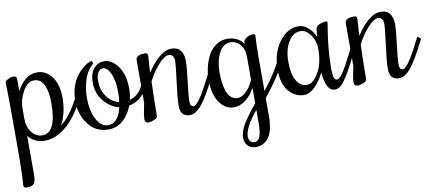

<svg xmlns="http://www.w3.org/2000/svg" viewBox="-71 -639 2554 1118"><g transform="rotate(-10 1206.0 -80.0)"><path d="M64 -379.9V-308.1Q82 -347.7 113.3 -373.8Q144.5 -399.9 185.1 -399.9Q222.7 -399.9 250.5 -376Q278.3 -352.1 291.7 -314.5Q305.2 -276.9 305.2 -231.9Q305.2 -135.7 268.1 -70.8Q327.1 -115.2 375 -210L379.9 -220.2L399.9 -205.1L395 -194.8Q349.1 -103.5 287.6 -51.8Q226.1 0 159.2 0Q129.9 0 104 -12.9Q78.1 -25.9 64 -45.9V185.1Q64 222.2 52.5 236.1Q41 250 11.2 250Q-8.8 250 -8.8 234.9Q-8.8 233.9 -7.3 218Q-5.9 202.1 -4.4 165Q-2.9 127.9 -2.9 75.2V-194.8Q-2.9 -258.8 -3.7 -299.1Q-4.4 -339.4 -5.1 -354.2Q-5.9 -369.1 -5.9 -372.1Q-5.9 -381.3 11.7 -390.6Q29.3 -399.9 45.9 -399.9Q64 -399.9 64 -379.9ZM159.2 -356.9Q120.1 -356.9 92.5 -308.3Q64.9 -259.8 64.9 -205.1V-148.9Q64.9 -97.2 90.3 -65.2Q115.7 -33.2 151.9 -33.2Q235.8 -33.2 235.8 -210.9Q235.8 -277.3 216.8 -317.1Q197.8 -356.9 159.2 -356.9Z M769 -220.2 789.1 -205.1 783.7 -194.8Q767.6 -162.6 740.2 -142.3Q712.9 -122.1 679.7 -116.2Q660.6 -64 623.8 -32Q586.9 0 537.1 0Q463.9 0 419.4 -57.6Q375 -115.2 375 -200.2Q375 -240.7 386.5 -276.9Q397.9 -313 414.8 -336.7Q431.6 -360.4 451.2 -377.4Q470.7 -394.5 485.8 -402.3Q501 -410.2 509.8 -410.2L516.1 -393.1Q513.2 -391.1 508.3 -387.2Q503.4 -383.3 491.2 -367.7Q479 -352.1 469.7 -332.3Q460.4 -312.5 452.6 -277.1Q444.8 -241.7 444.8 -200.2Q444.8 -128.9 470.9 -76.9Q497.1 -24.9 540 -24.9Q599.6 -24.9 621.1 -117.2Q568.4 -128.9 531 -175Q493.7 -221.2 493.7 -285.2Q493.7 -337.4 518.3 -366.7Q543 -396 579.1 -396Q624 -396 660.4 -347.2Q696.8 -298.3 696.8 -213.9Q696.8 -181.6 689 -147.9Q740.2 -163.6 763.7 -210ZM525.9 -289.1Q525.9 -233.4 554.7 -194.8Q583.5 -156.2 626 -146Q629.9 -169.9 629.9 -205.1Q629.9 -272.5 610.8 -314.7Q591.8 -356.9 565.9 -356.9Q548.8 -356.9 537.4 -338.6Q525.9 -320.3 525.9 -289.1Z M957 -366.2Q931.2 -366.2 894.3 -324.5Q857.4 -282.7 832 -231.9Q828.1 -117.7 828.1 -29.8Q828.1 -16.6 808.3 -8.3Q788.6 0 772.9 0Q752.9 0 752.9 -23.9Q752.9 -47.9 768.1 -117.2V-356Q768.1 -376 770 -379.9Q778.8 -399.9 824.2 -399.9Q832.5 -399.9 835.7 -395.5Q838.9 -391.1 838.9 -379.9L834.5 -315.4Q833.5 -299.8 833 -283.2Q865.7 -334.5 903.6 -367.2Q941.4 -399.9 979 -399.9Q1014.6 -399.9 1032.2 -377.2Q1049.8 -354.5 1049.8 -314Q1049.8 -280.3 1039.3 -196.5Q1028.8 -112.8 1028.8 -80.1Q1028.8 -47.9 1048.8 -47.9Q1063 -47.9 1087.6 -82.3Q1112.3 -116.7 1159.2 -210L1164.1 -220.2L1184.1 -205.1L1179.2 -194.8Q1122.6 -82 1087.6 -41Q1052.7 0 1019 0Q962.9 0 962.9 -64.9Q962.9 -106.9 975.6 -204.1Q988.3 -301.3 988.3 -326.2Q988.3 -344.7 980.2 -355.5Q972.2 -366.2 957 -366.2Z M1300.3 185.1Q1300.3 146.5 1325.7 104.7Q1351.1 63 1404.3 -2V-94.2Q1381.3 -49.3 1347.7 -24.7Q1314 0 1279.3 0Q1230 0 1195.6 -47.6Q1161.1 -95.2 1161.1 -184.1Q1161.1 -224.1 1170.7 -262.2Q1180.2 -300.3 1198 -331.3Q1215.8 -362.3 1244.4 -381.1Q1272.9 -399.9 1308.1 -399.9Q1369.6 -399.9 1404.3 -354V-359.9Q1404.3 -377 1422.9 -388.4Q1441.4 -399.9 1459 -399.9Q1474.1 -399.9 1474.1 -390.1Q1474.1 -387.7 1473.1 -373Q1472.2 -358.4 1471.2 -332Q1470.2 -305.7 1470.2 -274.9V-63Q1535.6 -145 1574.2 -220.2L1579.1 -230L1599.1 -214.8L1594.2 -205.1Q1554.2 -124.5 1470.2 -21V85Q1470.2 170.4 1441.9 210.2Q1413.6 250 1365.2 250Q1336.9 250 1318.6 232.2Q1300.3 214.4 1300.3 185.1ZM1309.1 -49.8Q1337.4 -49.8 1365.5 -79.6Q1393.6 -109.4 1404.3 -143.1V-280.8Q1404.3 -323.2 1380.1 -350.1Q1356 -377 1324.2 -377Q1279.8 -377 1255.4 -328.9Q1231 -280.8 1231 -214.8Q1231 -137.7 1250.5 -93.8Q1270 -49.8 1309.1 -49.8ZM1359.9 220.2Q1369.1 220.2 1376 216.8Q1382.8 213.4 1389.9 202.9Q1397 192.4 1400.6 168.9Q1404.3 145.5 1404.3 109.9V37.1Q1328.1 129.4 1328.1 182.1Q1328.1 197.8 1336.7 209Q1345.2 220.2 1359.9 220.2Z M1875 -121.1Q1875 -55.2 1897 -55.2Q1911.6 -55.2 1933.1 -85.9Q1954.6 -116.7 1991.2 -189.9L2005.9 -220.2L2025.9 -205.1L2011.2 -174.8Q1964.8 -82.5 1935.3 -41.3Q1905.8 0 1877 0Q1822.8 0 1814.9 -111.8Q1789.6 -62 1758.1 -31Q1726.6 0 1694.3 0Q1641.1 0 1604 -43.9Q1566.9 -87.9 1566.9 -169.9Q1566.9 -269 1615 -334.5Q1663.1 -399.9 1729 -399.9Q1763.7 -399.9 1790.8 -372.8Q1817.9 -345.7 1826.2 -319.8L1832 -367.2Q1834 -383.3 1855.5 -391.6Q1877 -399.9 1891.1 -399.9Q1897 -399.9 1898.9 -397.9Q1900.9 -396 1900.9 -390.1Q1900.9 -385.3 1894.3 -348.1Q1887.7 -311 1881.3 -248.8Q1875 -186.5 1875 -121.1ZM1821.3 -250Q1821.3 -295.9 1795.7 -333Q1770 -370.1 1736.3 -370.1Q1693.8 -370.1 1665 -324Q1636.2 -277.8 1636.2 -205.1Q1636.2 -133.3 1658.9 -94.2Q1681.6 -55.2 1720.2 -55.2Q1756.8 -55.2 1789.1 -110.1Q1821.3 -165 1821.3 -250Z M2193.8 -366.2Q2168 -366.2 2131.1 -324.5Q2094.2 -282.7 2068.8 -231.9Q2064.9 -117.7 2064.9 -29.8Q2064.9 -16.6 2045.2 -8.3Q2025.4 0 2009.8 0Q1989.7 0 1989.7 -23.9Q1989.7 -47.9 2004.9 -117.2V-356Q2004.9 -376 2006.8 -379.9Q2015.6 -399.9 2061 -399.9Q2069.3 -399.9 2072.5 -395.5Q2075.7 -391.1 2075.7 -379.9L2071.3 -315.4Q2070.3 -299.8 2069.8 -283.2Q2102.5 -334.5 2140.4 -367.2Q2178.2 -399.9 2215.8 -399.9Q2251.5 -399.9 2269 -377.2Q2286.6 -354.5 2286.6 -314Q2286.6 -280.3 2276.1 -196.5Q2265.6 -112.8 2265.6 -80.1Q2265.6 -47.9 2285.6 -47.9Q2299.8 -47.9 2324.5 -82.3Q2349.1 -116.7 2396 -210L2400.9 -220.2L2420.9 -205.1L2416 -194.8Q2359.4 -82 2324.5 -41Q2289.6 0 2255.9 0Q2199.7 0 2199.7 -64.9Q2199.7 -106.9 2212.4 -204.1Q2225.1 -301.3 2225.1 -326.2Q2225.1 -344.7 2217 -355.5Q2209 -366.2 2193.8 -366.2Z"/></g></svg>

Font: Rochester
Style: Regular
Weight: 400
Designer: Gillian Fisher
Foundry: Font Diner, Inc DBA Sideshow
Version: Version 1.005